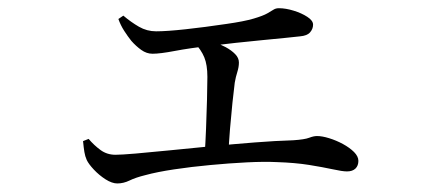

<svg xmlns="http://www.w3.org/2000/svg" viewBox="-20 -478 1040 458"><path d="M695.6 -391.3Q683.6 -389.7 659.6 -387.5Q635.6 -385.2 605.2 -382.2Q574.9 -379.3 542.6 -375.8Q510.2 -372.3 480.6 -368.6Q432.2 -363.2 397.1 -356.5Q361.9 -349.8 343.8 -349.8Q329.7 -349.8 317 -358.9Q304.3 -368 293.3 -380.5Q284.9 -391 276.2 -404.5Q267.6 -417.9 262.4 -432.7L274.2 -440.7Q292.6 -425.1 311.5 -414.2Q330.5 -403.3 352.3 -403.3Q377.7 -403.3 422.7 -408.2Q467.7 -413.1 520.2 -420.9Q562.3 -426.9 584.9 -433.6Q607.6 -440.3 617.8 -446.2Q628 -452 632.9 -455.2Q637.9 -458.4 645.4 -458.4Q661.6 -458.4 680.6 -452.5Q699.5 -446.7 713.1 -437.8Q726.8 -428.9 726.8 -419.2Q726.8 -409.1 719.7 -400.9Q712.7 -392.7 695.6 -391.3ZM454.6 -388.8Q470.3 -385 487.1 -379.1Q503.8 -373.2 518 -365.7Q532.1 -358.1 541 -348.9Q549.9 -339.8 549.9 -328.9Q549.9 -318.3 546.2 -306.6Q542.4 -294.8 540 -281Q537.6 -262.8 534.5 -233Q531.4 -203.3 528.7 -170.8Q526.1 -138.3 524.7 -109.9L468.1 -108Q470.1 -135.2 471.5 -170.9Q472.9 -206.5 473.8 -240.5Q474.7 -274.5 474.7 -294.6Q474.7 -323.4 467.3 -341.3Q459.9 -359.3 443.5 -376.5ZM178.1 -141.4 191.4 -146.7Q204.3 -131.5 219.7 -120.2Q235.2 -108.8 255.5 -108.8Q268.8 -108.8 303.3 -111.7Q337.8 -114.6 385 -119.4Q432.1 -124.2 484.3 -129.2Q536.6 -134.2 587.3 -138.2Q638.1 -142.2 679.4 -143.4Q706.7 -145.2 717.5 -149.4Q728.2 -153.5 736.1 -153.5Q748.5 -153.5 765.2 -148.3Q781.9 -143.2 798 -134.5Q814 -125.8 824.5 -115.4Q834.9 -104.9 834.9 -94.3Q834.9 -82.7 827.9 -75.9Q820.8 -69.1 807.7 -69.1Q796.6 -69.1 773.6 -74.2Q750.6 -79.2 717.1 -84.6Q683.5 -89.9 640.6 -91.3Q610.5 -92.8 568.7 -90.7Q526.9 -88.6 481.5 -84.3Q436.1 -80.1 395.5 -74Q354.8 -67.9 326.9 -60.3Q303.4 -54.5 289 -47.4Q274.6 -40.4 259.8 -40.4Q247.3 -40.4 231.8 -50.2Q216.4 -60.1 203.8 -73.5Q191.3 -86.9 186.9 -96.4Q182.9 -105.2 181.3 -115.4Q179.6 -125.7 178.1 -141.4Z"/></svg>

Font: Noto Serif HK
Style: Regular
Weight: 200
Designer: Ryoko NISHIZUKA 西塚涼子 (kana & ideographs); Frank Grießhammer (Latin, Greek & Cyrillic); Wenlong ZHANG 张文龙 (bopomofo); San
Foundry: Adobe
Version: Version 2.001;hotconv 1.1.0;makeotfexe 2.6.0